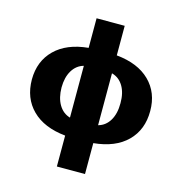

<svg xmlns="http://www.w3.org/2000/svg" viewBox="-132 -858 1116 1180"><g transform="rotate(15 426.0 -267.5)"><path d="M336.6 204.5V7.8Q199.2 -6 124.6 -80.3Q50.1 -154.5 49.7 -272.7Q50.1 -389.6 125 -463.4Q199.9 -537.3 336.6 -550.4V-738.6H515.6V-550.4Q652.7 -537.3 727.8 -463.4Q802.9 -389.6 802.6 -272.7Q802.9 -154.1 728.2 -79.7Q653.4 -5.3 515.6 7.8V204.5ZM515.6 -436.4V-106.2Q562.1 -118.6 588.1 -162.5Q614 -206.3 613.6 -272.7Q614 -337.7 588.1 -380.9Q562.1 -424 515.6 -436.4ZM336.6 -106.5V-436.1Q290.8 -423.3 264.9 -380.3Q239 -337.4 238.6 -272.7Q239 -207 264.9 -163.4Q290.8 -119.7 336.6 -106.5Z"/></g></svg>

Font: Karasuma Gothic
Style: Black
Weight: 900
Designer: Rasmus Andersson / Ryoko Nishizuka
Foundry: Genbu
Version: Version 1.00